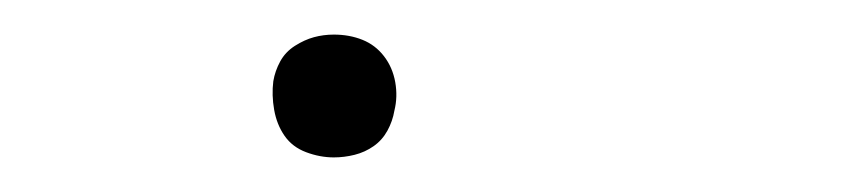

<svg xmlns="http://www.w3.org/2000/svg" viewBox="-20 -83 490 111"><path d="M173 8Q165 8 157 5Q149 2 144.5 -4.5Q140 -11 138.5 -19.5Q137 -28 138 -36Q139 -42 142 -47.5Q145 -53 150.5 -56.5Q156 -60 161.5 -61.5Q167 -63 173 -63Q182 -63 189.5 -60Q197 -57 202 -50.5Q207 -44 208.5 -35.5Q210 -27 208 -19Q207 -13 204 -7.5Q201 -2 196 1.5Q191 5 185 6.5Q179 8 173 8Z"/></svg>

Font: Iosevka Etoile Thin Oblique
Style: Regular
Weight: 100
Italic angle: -9°
Designer: Belleve Invis
Foundry: Belleve Invis
Version: Version 15.5.2; ttfautohint (v1.8.4)